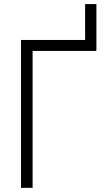

<svg xmlns="http://www.w3.org/2000/svg" viewBox="-20 -903 519 923"><path d="M443.4 -659.7H442.4V-658.2H136.7V0H81.1V-710.9H389.2V-883.3H443.4Z"/></svg>

Font: MAUL Condensed Light
Style: Light
Weight: 300
Designer: MAUL
Version: Version 2.137; 2017; ttfautohint (v1.8.3)